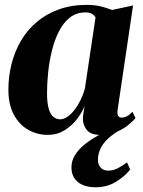

<svg xmlns="http://www.w3.org/2000/svg" viewBox="-20 -544 590 790"><path d="M464 -92.5Q461.5 -73.5 466.5 -66.8Q471.5 -60 480.5 -60Q491 -60 501.8 -65.5Q512.5 -71 525 -84L537.5 -58.5Q525 -43 504.2 -26.8Q483.5 -10.5 455.2 0.2Q427 11 391.5 11Q351 11 334.8 -12.2Q318.5 -35.5 321.5 -65.5L328 -108Q317.5 -80.5 296 -53Q274.5 -25.5 244.5 -7.2Q214.5 11 177 11Q133 11 96 -10Q59 -31 36.8 -72.5Q14.5 -114 14.5 -175Q14.5 -230 27.8 -281.8Q41 -333.5 67 -377.5Q93 -421.5 132 -454.2Q171 -487 222.5 -505.5Q274 -524 337.5 -524Q368 -524 393.5 -518Q419 -512 441 -503L527.5 -521.5ZM373 -472Q369.5 -480 359.2 -486.5Q349 -493 332 -493Q294.5 -493 267.8 -472Q241 -451 222.8 -415.5Q204.5 -380 193.8 -336.2Q183 -292.5 178.2 -247Q173.5 -201.5 173.5 -161.5Q173.5 -119 180.8 -95.5Q188 -72 200.5 -62.5Q213 -53 227.5 -53Q241.5 -53 256.5 -63Q271.5 -73 285.5 -90.5Q299.5 -108 311 -131.2Q322.5 -154.5 329.5 -181ZM374 226.5Q327 226.5 300.5 205Q274 183.5 274 144.5Q274 118 288.2 94.8Q302.5 71.5 326.5 51.8Q350.5 32 380.2 15.5Q410 -1 441 -14.5L457 -29.5L492 -19.5Q449.5 3 425.8 25.2Q402 47.5 392.5 69.5Q383 91.5 383 113.5Q383 133.5 394.2 145.8Q405.5 158 425.5 158Q445.5 158 463.8 148.8Q482 139.5 502.5 124L515.5 153.5Q496 179.5 458.8 203Q421.5 226.5 374 226.5Z"/></svg>

Font: Merriweather 120pt ExtraBold
Style: Italic
Weight: 800
Italic angle: -7.8°
Version: Version 2.101